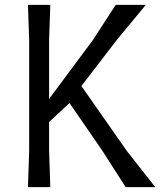

<svg xmlns="http://www.w3.org/2000/svg" viewBox="-20 -770 674 790"><path d="M100 -150V-605L95 -750H187L182 -605V-363L362 -605L456 -750H580L460 -605L315 -416L501 -150L619 0H497L401 -150L266 -346L182 -268V-150L187 0H95Z"/></svg>

Font: Farro Light
Style: Regular
Weight: 300
Designer: Aceler Chua
Foundry: Grayscale Limited
Version: Version 1.101